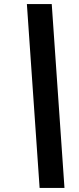

<svg xmlns="http://www.w3.org/2000/svg" viewBox="-20 -880 390 950"><path d="M299 50H176L113 -860H236Z"/></svg>

Font: TypoPRO Sinkin Sans
Style: 600 SemiBold Italic
Weight: 600
Italic angle: -112°
Designer: Keith Bates
Foundry: K-Type
Version: Sinkin Sans (version 1.0)  by Keith Bates   •   © 2014   www